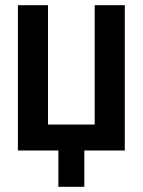

<svg xmlns="http://www.w3.org/2000/svg" viewBox="-20 -580 550 740"><path d="M461 -560V0H305V140H205V0H49V-560H165V-100H345V-560Z"/></svg>

Font: Tektur SemiCondensed Medium
Style: Regular
Weight: 500
Width: 4
Designer: Adam Jagosz
Foundry: Adam Jagosz
Version: Version 1.005;gftools[0.9.30]